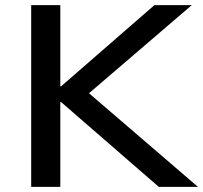

<svg xmlns="http://www.w3.org/2000/svg" viewBox="-20 -725 788 745"><path d="M101 0V-705H214V-390H217L579 -705H724L296 -338L300 -385L748 0H596L217 -329H214V0Z"/></svg>

Font: Nunito Sans 10pt SemiExpanded SemiBold
Style: Regular
Weight: 600
Width: 6
Designer: Vernon Adams
Foundry: Vernon Adams
Version: Version 3.101;gftools[0.9.27]